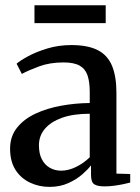

<svg xmlns="http://www.w3.org/2000/svg" viewBox="-20 -722 548 752"><path d="M174 10Q133.5 10 98 -6.5Q62.5 -23 41 -56.2Q19.5 -89.5 19.5 -139.5Q19.5 -188 46.8 -222Q74 -256 119.2 -277Q164.5 -298 219.8 -308Q275 -318 331.5 -318.5V-361.5Q331.5 -401 322.8 -426.8Q314 -452.5 291.8 -465Q269.5 -477.5 229 -477.5Q175 -477.5 133.2 -462Q91.5 -446.5 65.5 -432.5L45 -472.5Q58.5 -484.5 90.2 -501.8Q122 -519 165.8 -532.2Q209.5 -545.5 259.5 -545.5Q323.5 -545.5 362.5 -525.8Q401.5 -506 418.8 -464.2Q436 -422.5 436 -358V-42L490 -40.5V-7Q479 -4 462.2 -0.5Q445.5 3 426.2 5.5Q407 8 389 8Q362 8 349.2 -0.2Q336.5 -8.5 336.5 -36.5V-74.5Q325.5 -59.5 302.8 -39.5Q280 -19.5 247.5 -4.8Q215 10 174 10ZM219.5 -53.5Q248 -53.5 278 -68.2Q308 -83 331.5 -106V-276.5Q267.5 -276.5 223.2 -260.8Q179 -245 155.8 -217.5Q132.5 -190 132.5 -153Q132.5 -120 144 -98Q155.5 -76 175.2 -64.8Q195 -53.5 219.5 -53.5ZM394 -701.5V-631.5H115V-701.5Z"/></svg>

Font: Merriweather 72pt Medium
Style: Regular
Weight: 500
Version: Version 2.100